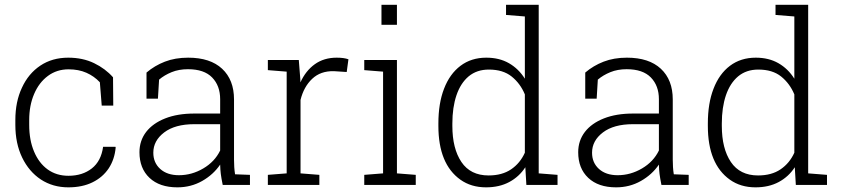

<svg xmlns="http://www.w3.org/2000/svg" viewBox="-20 -782 3560 812"><path d="M269 10.3Q203.6 10.3 152.8 -22.9Q102.5 -56.2 73.7 -115.7Q44.9 -175.3 44.9 -253.9V-274.4Q44.9 -352.1 72.8 -411.1Q100.1 -470.7 150.4 -504.4Q200.7 -538.1 268.6 -538.1Q330.1 -538.1 377.9 -514.9Q425.8 -491.7 458 -455.1L459 -335.4H410.2L402.3 -434.1Q377.9 -460 345.2 -474.4Q312.5 -488.8 270 -488.8Q220.2 -488.8 182.6 -460.9Q145 -433.1 124.3 -384.5Q103.5 -335.9 103.5 -274.4V-253.9Q103.5 -189.5 124 -141.1Q144.5 -92.3 181.6 -65.4Q218.8 -38.6 269.5 -38.6Q328.6 -38.6 368.2 -69.6Q407.7 -100.6 416 -161.1H468.3L469.2 -158.2Q464.8 -108.4 439.9 -70.3Q414.6 -32.2 371.3 -11Q328.1 10.3 269 10.3Z M730 10.3Q654.8 10.3 612.3 -29.8Q569.8 -69.8 569.8 -138.2Q569.8 -187 598.1 -224.1Q626.5 -260.7 678.5 -281.2Q730.5 -301.8 801.8 -301.8H911.1V-362.3Q911.1 -419.4 877.2 -454.3Q843.3 -489.3 774.9 -489.3Q736.3 -489.3 705.8 -476.8Q675.3 -464.4 652.8 -445.3L647.9 -364.7H599.6V-475.1Q633.8 -504.4 677.2 -521.2Q720.7 -538.1 775.9 -538.1Q869.1 -538.1 919.4 -491.2Q969.7 -444.3 969.7 -361.3V-106.4Q969.7 -90.8 970.7 -75.4Q971.7 -60.1 974.1 -44.9L1037.1 -42.5V0H921.9Q916 -28.8 913.8 -46.4Q911.6 -64 911.1 -85.9Q882.3 -43.5 835 -16.6Q787.6 10.3 730 10.3ZM736.8 -41Q791 -41 839.6 -69.6Q888.2 -98.1 911.1 -145.5V-256.8H801.3Q720.2 -256.8 674.3 -221.9Q628.4 -187 628.4 -136.2Q628.4 -93.8 657.7 -67.4Q687 -41 736.8 -41Z M1330.6 -42.5V0H1112.8V-42.5L1192.4 -48.8V-479L1112.8 -485.4V-528.3H1243.7L1250 -447.8L1250.5 -433.6Q1272.9 -482.9 1311.5 -510.5Q1350.1 -538.1 1403.8 -538.1Q1435.1 -538.1 1453.6 -531.2L1446.3 -477.5L1392.1 -481Q1335.9 -482.4 1300.3 -448.7Q1264.6 -415 1251 -359.4V-48.8Z M1658.7 -761.7V-677.2H1593.3V-761.7ZM1738.3 -42.5V0H1520.5V-42.5L1600.1 -48.8V-479L1520.5 -485.4V-528.3H1658.7V-48.8Z M2035.6 10.3Q1972.7 10.3 1927.2 -22Q1834 -88.4 1834 -249.5V-259.8Q1834 -345.2 1857.9 -406.7Q1881.8 -469.2 1927.5 -503.7Q1973.1 -538.1 2036.6 -538.1Q2091.8 -538.1 2132.6 -514.6Q2173.3 -491.2 2199.7 -449.2V-712.4L2120.1 -718.8V-761.7H2258.3V-48.8L2337.9 -42.5V0H2206.1L2201.7 -74.7Q2175.8 -34.7 2133.8 -12.2Q2091.8 10.3 2035.6 10.3ZM2046.4 -40Q2103.5 -40 2141.6 -65.9Q2179.7 -91.8 2199.7 -136.2V-382.8Q2180.7 -428.7 2144 -458.3Q2107.4 -487.8 2047.4 -487.8Q1996.6 -487.8 1961.9 -459Q1927.7 -430.2 1910.4 -378.9Q1893.1 -327.6 1893.1 -259.8V-249.5Q1893.1 -153.8 1931.4 -96.9Q1969.7 -40 2046.4 -40Z M2585.4 10.3Q2510.3 10.3 2467.8 -29.8Q2425.3 -69.8 2425.3 -138.2Q2425.3 -187 2453.6 -224.1Q2481.9 -260.7 2533.9 -281.2Q2585.9 -301.8 2657.2 -301.8H2766.6V-362.3Q2766.6 -419.4 2732.7 -454.3Q2698.7 -489.3 2630.4 -489.3Q2591.8 -489.3 2561.3 -476.8Q2530.8 -464.4 2508.3 -445.3L2503.4 -364.7H2455.1V-475.1Q2489.3 -504.4 2532.7 -521.2Q2576.2 -538.1 2631.3 -538.1Q2724.6 -538.1 2774.9 -491.2Q2825.2 -444.3 2825.2 -361.3V-106.4Q2825.2 -90.8 2826.2 -75.4Q2827.1 -60.1 2829.6 -44.9L2892.6 -42.5V0H2777.3Q2771.5 -28.8 2769.3 -46.4Q2767.1 -64 2766.6 -85.9Q2737.8 -43.5 2690.4 -16.6Q2643.1 10.3 2585.4 10.3ZM2592.3 -41Q2646.5 -41 2695.1 -69.6Q2743.7 -98.1 2766.6 -145.5V-256.8H2656.7Q2575.7 -256.8 2529.8 -221.9Q2483.9 -187 2483.9 -136.2Q2483.9 -93.8 2513.2 -67.4Q2542.5 -41 2592.3 -41Z M3175.3 10.3Q3112.3 10.3 3066.9 -22Q2973.6 -88.4 2973.6 -249.5V-259.8Q2973.6 -345.2 2997.6 -406.7Q3021.5 -469.2 3067.1 -503.7Q3112.8 -538.1 3176.3 -538.1Q3231.4 -538.1 3272.2 -514.6Q3313 -491.2 3339.4 -449.2V-712.4L3259.8 -718.8V-761.7H3397.9V-48.8L3477.5 -42.5V0H3345.7L3341.3 -74.7Q3315.4 -34.7 3273.4 -12.2Q3231.4 10.3 3175.3 10.3ZM3186 -40Q3243.2 -40 3281.2 -65.9Q3319.3 -91.8 3339.4 -136.2V-382.8Q3320.3 -428.7 3283.7 -458.3Q3247.1 -487.8 3187 -487.8Q3136.2 -487.8 3101.6 -459Q3067.4 -430.2 3050 -378.9Q3032.7 -327.6 3032.7 -259.8V-249.5Q3032.7 -153.8 3071 -96.9Q3109.4 -40 3186 -40Z"/></svg>

Font: Battambang Light
Style: Regular
Weight: 300
Designer: Danh Hong
Version: Version 8.002; ttfautohint (v1.8.3)